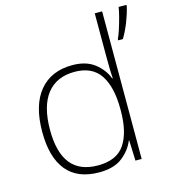

<svg xmlns="http://www.w3.org/2000/svg" viewBox="-113 -852 853 955"><g transform="rotate(-15 313.0 -375.0)"><path d="M281 10Q170 10 114 -58Q58 -126 58 -257Q58 -394 118 -467Q178 -540 288 -540Q358 -540 401.5 -506.5Q445 -473 463 -425H466Q464 -454 463.5 -484.5Q463 -515 463 -544V-760H501V0H469L465 -105H463Q444 -58 400.5 -24Q357 10 281 10ZM284 -25Q381 -25 422 -86.5Q463 -148 463 -260V-266Q463 -382 421.5 -443.5Q380 -505 290 -505Q197 -505 147.5 -442Q98 -379 98 -256Q98 -141 144 -83Q190 -25 284 -25ZM626 -753Q618 -717 602 -676Q586 -635 565 -600H541V-607Q549 -623 558 -651Q567 -679 575 -709Q583 -739 586 -760H626Z"/></g></svg>

Font: Noto Sans Gujarati ExtraLight
Style: Regular
Weight: 200
Designer: Jelle Bosma - Monotype Design Team, Universal Thirst
Foundry: Monotype Imaging Inc.
Version: Version 2.106; ttfautohint (v1.8.4.7-5d5b)